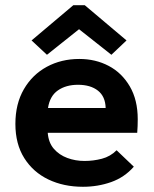

<svg xmlns="http://www.w3.org/2000/svg" viewBox="-20 -705 590 736"><path d="M298 11Q224 11 165.5 -17Q107 -45 73 -99Q39 -153 39 -230Q39 -307 71.5 -363Q104 -419 159.5 -449Q215 -479 284 -479Q346 -479 396.5 -452.5Q447 -426 477.5 -374Q508 -322 508 -248Q508 -237 507.5 -221.5Q507 -206 506 -196H163Q166 -158 186.5 -134.5Q207 -111 238 -99.5Q269 -88 304 -88Q338 -88 370.5 -96.5Q403 -105 427 -129L493 -66Q457 -25 406 -7Q355 11 298 11ZM164 -291H385Q384 -335 355.5 -357.5Q327 -380 279 -380Q233 -380 202 -358.5Q171 -337 164 -291ZM160 -495 101 -550 261 -685H305L465 -550L407 -495L283 -593Z"/></svg>

Font: Inconsolata SemiExpanded ExtraBold
Style: Regular
Weight: 800
Width: 6
Monospace: yes
Designer: Raph Levien, Cyreal, Brenton Simpson
Foundry: Raph Levien, Cyreal, Google
Version: Version 3.001; ttfautohint (v1.8.2.53-6de2)